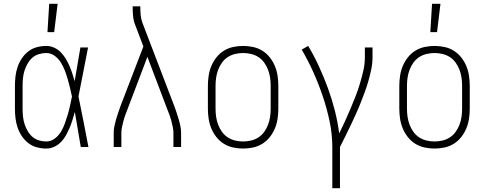

<svg xmlns="http://www.w3.org/2000/svg" viewBox="-20 -768 2540 1003"><path d="M222 8Q197 8 172.5 1.5Q148 -5 128 -20.5Q108 -36 94 -57Q80 -78 72 -101.5Q64 -125 61 -150Q58 -175 58 -200V-320Q58 -345 61 -370Q64 -395 72 -418.5Q80 -442 94 -463Q108 -484 128 -499.5Q148 -515 172.5 -521.5Q197 -528 222 -528Q243 -528 263 -519Q283 -510 297.5 -495Q312 -480 323 -462Q334 -444 342.5 -424.5Q351 -405 357.5 -385Q364 -365 370 -344Q378 -388 385 -432Q392 -476 400 -520H440Q427 -456 415 -391.5Q403 -327 390 -264Q404 -198 416.5 -132Q429 -66 442 0H402Q394 -46 386.5 -91.5Q379 -137 371 -183Q365 -162 358.5 -141Q352 -120 343.5 -100Q335 -80 324.5 -61Q314 -42 299 -26.5Q284 -11 264 -1.5Q244 8 222 8ZM222 -29Q246 -29 266 -44Q286 -59 298.5 -80Q311 -101 319 -123.5Q327 -146 334 -169.5Q341 -193 346 -216.5Q351 -240 356 -264Q351 -287 345.5 -310Q340 -333 333.5 -355.5Q327 -378 318.5 -400Q310 -422 297.5 -442Q285 -462 265.5 -476.5Q246 -491 222 -491Q202 -491 182.5 -485Q163 -479 148.5 -466Q134 -453 124 -435.5Q114 -418 108 -399Q102 -380 100 -360Q98 -340 98 -320V-200Q98 -180 100 -160Q102 -140 108 -121Q114 -102 124 -84.5Q134 -67 148.5 -54Q163 -41 182.5 -35Q202 -29 222 -29ZM228 -600 237 -748H281L263 -600Z M574 0V-74Q574 -91 577.5 -108.5Q581 -126 586 -143Q591 -160 596.5 -176.5Q602 -193 608 -210L729 -525L687 -636Q678 -658 675.5 -681Q673 -704 673 -728V-735H713V-728Q713 -708 715 -688Q717 -668 724 -649L892 -210Q898 -193 903.5 -176.5Q909 -160 914 -143Q919 -126 922.5 -108.5Q926 -91 926 -74V0H886V-74Q886 -89 882.5 -105Q879 -121 875 -136.5Q871 -152 865.5 -167Q860 -182 854 -197L750 -471L646 -197Q640 -182 634.5 -167Q629 -152 625 -136.5Q621 -121 617.5 -105Q614 -89 614 -74V0Z M1250 8Q1224 8 1198 2.5Q1172 -3 1149.5 -17Q1127 -31 1110.5 -52Q1094 -73 1084 -97Q1074 -121 1070 -147.5Q1066 -174 1066 -200V-320Q1066 -346 1070 -372.5Q1074 -399 1084 -423Q1094 -447 1110.5 -468Q1127 -489 1149.5 -503Q1172 -517 1198 -522.5Q1224 -528 1250 -528Q1276 -528 1302 -522.5Q1328 -517 1350.5 -503Q1373 -489 1389.5 -468Q1406 -447 1416 -423Q1426 -399 1430 -372.5Q1434 -346 1434 -320V-200Q1434 -174 1430 -147.5Q1426 -121 1416 -97Q1406 -73 1389.5 -52Q1373 -31 1350.5 -17Q1328 -3 1302 2.5Q1276 8 1250 8ZM1250 -29Q1271 -29 1292 -34Q1313 -39 1330.5 -50.5Q1348 -62 1360.5 -79.5Q1373 -97 1380.5 -117Q1388 -137 1391 -158Q1394 -179 1394 -200V-320Q1394 -341 1391 -362Q1388 -383 1380.5 -403Q1373 -423 1360.5 -440.5Q1348 -458 1330.5 -469.5Q1313 -481 1292 -486Q1271 -491 1250 -491Q1229 -491 1208 -486Q1187 -481 1169.5 -469.5Q1152 -458 1139.5 -440.5Q1127 -423 1119.5 -403Q1112 -383 1109 -362Q1106 -341 1106 -320V-200Q1106 -179 1109 -158Q1112 -137 1119.5 -117Q1127 -97 1139.5 -79.5Q1152 -62 1169.5 -50.5Q1187 -39 1208 -34Q1229 -29 1250 -29Z M1716 215V0Q1716 -67 1702 -133.5Q1688 -200 1666.5 -264Q1645 -328 1617.5 -389.5Q1590 -451 1556 -509L1590 -528Q1621 -476 1646.5 -420.5Q1672 -365 1693 -307.5Q1714 -250 1729 -191Q1744 -132 1752 -71Q1768 -103 1782.5 -135Q1797 -167 1810.5 -199Q1824 -231 1837 -264Q1850 -297 1860 -330.5Q1870 -364 1878 -398.5Q1886 -433 1886 -468V-520H1926V-468Q1926 -437 1919.5 -406Q1913 -375 1904.5 -345Q1896 -315 1885 -285.5Q1874 -256 1862.5 -227Q1851 -198 1838 -169.5Q1825 -141 1811.5 -112.5Q1798 -84 1784 -56Q1770 -28 1756 0V215Z M2250 8Q2224 8 2198 2.5Q2172 -3 2149.5 -17Q2127 -31 2110.5 -52Q2094 -73 2084 -97Q2074 -121 2070 -147.5Q2066 -174 2066 -200V-320Q2066 -346 2070 -372.5Q2074 -399 2084 -423Q2094 -447 2110.5 -468Q2127 -489 2149.5 -503Q2172 -517 2198 -522.5Q2224 -528 2250 -528Q2276 -528 2302 -522.5Q2328 -517 2350.5 -503Q2373 -489 2389.5 -468Q2406 -447 2416 -423Q2426 -399 2430 -372.5Q2434 -346 2434 -320V-200Q2434 -174 2430 -147.5Q2426 -121 2416 -97Q2406 -73 2389.5 -52Q2373 -31 2350.5 -17Q2328 -3 2302 2.5Q2276 8 2250 8ZM2250 -29Q2271 -29 2292 -34Q2313 -39 2330.5 -50.5Q2348 -62 2360.5 -79.5Q2373 -97 2380.5 -117Q2388 -137 2391 -158Q2394 -179 2394 -200V-320Q2394 -341 2391 -362Q2388 -383 2380.5 -403Q2373 -423 2360.5 -440.5Q2348 -458 2330.5 -469.5Q2313 -481 2292 -486Q2271 -491 2250 -491Q2229 -491 2208 -486Q2187 -481 2169.5 -469.5Q2152 -458 2139.5 -440.5Q2127 -423 2119.5 -403Q2112 -383 2109 -362Q2106 -341 2106 -320V-200Q2106 -179 2109 -158Q2112 -137 2119.5 -117Q2127 -97 2139.5 -79.5Q2152 -62 2169.5 -50.5Q2187 -39 2208 -34Q2229 -29 2250 -29ZM2228 -600 2237 -748H2281L2263 -600Z"/></svg>

Font: Iosevka Curly Slab Extralight
Style: Regular
Weight: 200
Monospace: yes
Designer: Belleve Invis
Foundry: Belleve Invis
Version: Version 22.1.2; ttfautohint (v1.8.4)